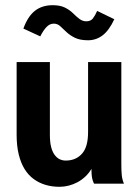

<svg xmlns="http://www.w3.org/2000/svg" viewBox="-20 -707 540 739"><path d="M209 12Q180 12 155 4.5Q130 -3 109.5 -18Q89 -33 74.5 -56.5Q60 -80 52 -113Q44 -146 44 -188V-468H172V-188Q172 -161 176.5 -142.5Q181 -124 189.5 -112Q198 -100 209 -94.5Q220 -89 233 -89Q253 -89 269 -96Q285 -103 296.5 -116.5Q308 -130 313.5 -150.5Q319 -171 319 -199V-468H447V-75Q447 -52 448.5 -34.5Q450 -17 457 0H342Q337 -10 335 -19.5Q333 -29 332.5 -38.5Q332 -48 332 -57Q322 -40 308 -27Q294 -14 278 -5.5Q262 3 244.5 7.5Q227 12 209 12ZM354 -665 420 -633Q400 -590 375 -571Q350 -552 319 -552Q288 -552 268.5 -561.5Q249 -571 235.5 -584Q222 -597 211.5 -606.5Q201 -616 187 -616Q171 -616 158.5 -602.5Q146 -589 135 -567L70 -597Q87 -644 114.5 -665.5Q142 -687 183 -687Q211 -687 229.5 -678Q248 -669 261 -656Q274 -643 286 -634Q298 -625 312 -625Q329 -625 337.5 -636Q346 -647 354 -665Z"/></svg>

Font: Inconsolata ExtraBold
Style: Regular
Weight: 800
Designer: Raph Levien, Cyreal, Brenton Simpson
Foundry: Raph Levien, Cyreal, Google
Version: Version 3.001